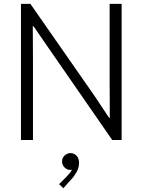

<svg xmlns="http://www.w3.org/2000/svg" viewBox="-20 -740 753 1015"><path d="M90.8 -719.7H140.6L481.4 -230.5L556.6 -117.2H560.5L559.6 -303.7V-719.7H623V0H573.2L234.4 -489.3L157.2 -601.6H153.3L154.3 -420.9V0H90.8ZM292.5 233.4 331.5 194.3Q343.8 181.6 350.3 173.3Q356.9 165 360.4 157.2Q357.9 158.2 351.1 158.2Q334.5 158.2 321.3 145.3Q308.1 132.3 308.1 113.3Q308.1 94.7 321.3 82.3Q334.5 69.8 352.1 69.3Q373 69.8 385.5 84Q397.9 98.1 397.9 121.1Q397.9 146.5 384 170.9Q370.1 195.3 355 210L314.9 254.9Z"/></svg>

Font: Reddit Sans Chocolate Light
Style: Regular
Weight: 300
Designer: Stephen Hutchings
Foundry: Reddit
Version: Version 1.013